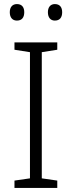

<svg xmlns="http://www.w3.org/2000/svg" viewBox="-20 -973 351 942"><path d="M28 -913C28 -887 41 -872 63 -872C87 -872 99 -887 99 -913C99 -938 87 -953 63 -953C41 -953 28 -938 28 -913ZM215 -913C215 -887 228 -872 249 -872C273 -872 285 -887 285 -913C285 -938 273 -953 249 -953C228 -953 215 -938 215 -913ZM261 -51V-87L185 -98V-717L261 -729V-765H51V-729L127 -717V-98L51 -87V-51Z"/></svg>

Font: Noto Sans Tamil UI Light
Style: Regular
Weight: 300
Designer: Jelle Bosma - Monotype Design Team
Foundry: Monotype Imaging Inc.
Version: Version 2.004